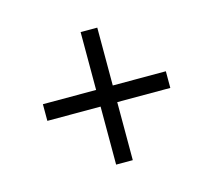

<svg xmlns="http://www.w3.org/2000/svg" viewBox="-69 -575 632 570"><g transform="rotate(-15 247.5 -289.5)"><path d="M222.2 -85.9V-264.2H58.6V-315.4H222.2V-493.2H273.4V-315.4H436.5V-264.2H273.4V-85.9Z"/></g></svg>

Font: Anaheim
Style: Regular
Weight: 400
Designer: Vernon Adams
Foundry: Vernon Adams
Version: Version 2.001